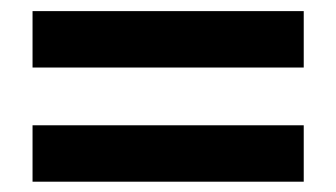

<svg xmlns="http://www.w3.org/2000/svg" viewBox="-20 -478 620 354"><path d="M40 -353.5V-457.5H540V-353.5ZM40 -143V-247H540V-143Z"/></svg>

Font: Urbanist SemiBold
Style: Regular
Weight: 600
Designer: Corey Hu
Foundry: Corey Hu
Version: Version 1.321; ttfautohint (v1.8.4.7-5d5b)